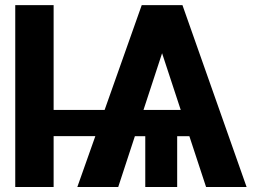

<svg xmlns="http://www.w3.org/2000/svg" viewBox="-20 -748 1038 768"><path d="M464.5 -308.2V-203.5H159V-308.2ZM194.5 -727.5V0H41V-727.5ZM671.7 -667.4 452.9 0H289.3L546.9 -727.5H641ZM804.3 0 583.2 -672.3 615.6 -727.5H709.8L966.4 0ZM813.7 -308.2V-203.1H419.7V-308.2ZM688.7 -257.2V0H561.1V-257.2Z"/></svg>

Font: Inter Tight
Style: Regular
Weight: 400
Designer: Rasmus Andersson
Foundry: rsms
Version: Version 3.002